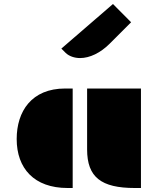

<svg xmlns="http://www.w3.org/2000/svg" viewBox="-20 -941 789 961"><path d="M416 -192.9C416 -54.2 486.3 0 654.8 0H685.5V-498H416ZM63.5 -245.1C63.5 -98.6 150.4 0 318.4 0H343.8V-498H306.2C137.7 -498 63.5 -383.3 63.5 -245.1ZM380.9 -650.4C428.7 -650.4 482.4 -675.8 528.8 -722.2L636.2 -829.6L545.4 -920.9L287.1 -697.8L309.1 -675.8C326.2 -659.7 352.5 -650.4 380.9 -650.4Z"/></svg>

Font: Plaster
Style: Regular
Weight: 400
Designer: Eben Sorkin
Foundry: Eben Sorkin
Version: Version 1.007